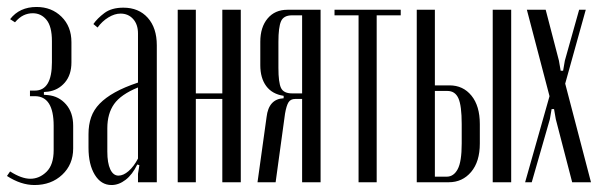

<svg xmlns="http://www.w3.org/2000/svg" viewBox="-20 -523 1728 551"><path d="M79 8Q40 8 0 -18L9 -31Q42 -10 67 -10Q93 -10 113.5 -30Q134 -50 134 -92V-162Q134 -247 80 -247H66V-263H80Q129 -263 129 -344V-405Q129 -447 113.5 -466Q98 -485 74 -485Q60 -485 47.5 -479Q35 -473 23 -459L9 -468Q36 -503 85 -503Q128 -503 156.5 -475Q185 -447 185 -402V-344Q185 -308 166 -286Q147 -264 118 -260L106 -259V-251L118 -250Q149 -247 169.5 -223.5Q190 -200 190 -162V-97Q190 -51 158.5 -21.5Q127 8 79 8Z M234 -138Q234 -165 241.5 -186.5Q249 -208 266 -225.5Q283 -243 310 -258Q337 -273 376 -286V-427Q376 -453 362 -468.5Q348 -484 326 -484Q309 -484 291 -473Q273 -462 260 -444L248 -454Q259 -470 279.5 -485.5Q300 -501 334 -501Q378 -501 404 -472Q430 -443 430 -393V0H376V-24L380 -49L374 -51Q360 -22 340.5 -7Q321 8 300 8Q270 8 252 -21.5Q234 -51 234 -99ZM320 -19Q334 -19 349 -32Q364 -45 376 -68V-272Q327 -252 307.5 -224.5Q288 -197 288 -155V-88Q288 -55 296.5 -37Q305 -19 320 -19Z M542 -495V-255H618V-495H671V0H618V-239H542V0H490V-495Z M900 0H847V-239H827Q814 -239 808 -229.5Q802 -220 798 -197L771 0H719L745 -187Q751 -239 794 -241V-248Q761 -253 744 -276Q727 -299 727 -336V-403Q727 -445 748 -470Q769 -495 805 -495H900ZM779 -328Q779 -286 786.5 -270.5Q794 -255 818 -255H847V-479H818Q794 -479 786.5 -462Q779 -445 779 -403Z M1130 -479H1061V0H1009V-479H940V-495H1130Z M1270 -278Q1309 -278 1333 -248.5Q1357 -219 1357 -167V-111Q1357 -59 1332 -29.5Q1307 0 1268 0H1176V-495H1228V-278ZM1447 -495V0H1394V-495ZM1305 -167Q1305 -220 1295.5 -241Q1286 -262 1264 -262H1228V-16H1262Q1282 -16 1293.5 -37.5Q1305 -59 1305 -111Z M1546 -495 1584 -349 1589 -320H1596L1601 -349L1642 -495H1661L1602 -283L1676 0H1622L1575 -181L1570 -210H1563L1558 -181L1506 0H1487L1557 -247L1492 -495Z"/></svg>

Font: Moniqa Cond Heading
Style: Regular
Weight: 400
Width: 3
Designer: Rajesh Rajput
Foundry: Rajesh Rajput
Version: Version 1.000